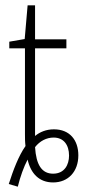

<svg xmlns="http://www.w3.org/2000/svg" viewBox="-20 -677 332 723"><path d="M13 16 47 26C56 -11 70 -50 84 -76C96 -23 128 10 180 10C237 10 275 -31 275 -92C275 -149 243 -190 183 -190C154 -190 130 -180 112 -165V-495H230V-529H112V-657H84L73 -530L15 -520V-495H74V-172C74 -157 74 -143 76 -127C50 -90 30 -37 13 16ZM180 -23C137 -23 116 -57 112 -123C130 -146 155 -159 182 -159C220 -159 240 -131 240 -91C240 -57 223 -23 180 -23Z"/></svg>

Font: Noto Sans Condensed ExtraLight
Style: Regular
Weight: 200
Width: 3
Designer: Monotype Design Team
Foundry: Monotype Imaging Inc.
Version: Version 2.013